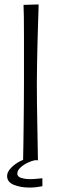

<svg xmlns="http://www.w3.org/2000/svg" viewBox="-20 -721 278 865"><path d="M86 -699 154 -701Q154 -701 153.5 -677.5Q153 -654 151.5 -615.5Q150 -577 149 -529.5Q148 -482 147 -434.5Q146 -387 146 -347Q146 -307 146.5 -259.5Q147 -212 148 -166Q149 -120 149.5 -82Q150 -44 150.5 -21.5Q151 1 151 1L84 0Q84 0 84.5 -21Q85 -42 85.5 -77.5Q86 -113 86.5 -157.5Q87 -202 87.5 -250.5Q88 -299 88 -345Q88 -397 88 -451.5Q88 -506 88 -556Q88 -606 87.5 -644Q87 -682 86 -699ZM113 124Q72 124 42 111.5Q12 99 12 72Q12 57 24 42Q36 27 54 15Q72 3 91 -3L137 1Q124 3 105 12Q86 21 72 34Q58 47 58 61Q58 75 75.5 80.5Q93 86 116 86Q129 86 145 84.5Q161 83 171 82V118Q156 121 142 122.5Q128 124 113 124Z"/></svg>

Font: Truculenta Light
Style: Regular
Weight: 300
Version: Version 1.002